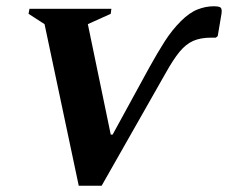

<svg xmlns="http://www.w3.org/2000/svg" viewBox="-20 -588 727 612"><path d="M508 -355 304 4H231L122 -511L71 -544L74 -560H335L333 -544L260 -511L333 -159H339L456 -373Q482 -420 505 -456Q528 -492 556 -520Q584 -548 610 -558Q636 -568 661 -568Q680 -568 684 -563Q688 -558 686 -544L674 -473L668 -468H653Q619 -468 595.5 -457.5Q572 -447 552 -422.5Q532 -398 508 -355Z"/></svg>

Font: Spectral SC
Style: Bold Italic
Weight: 700
Italic angle: -10°
Designer: Jean-Baptiste Levee
Foundry: Production Type
Version: Version 2.001